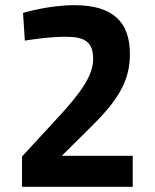

<svg xmlns="http://www.w3.org/2000/svg" viewBox="-20 -722 600 742"><path d="M493 -120H219L334 -234C439 -338 482 -411 482 -513C482 -636 418 -702 267 -702C167 -702 69 -672 69 -672L76 -565C76 -565 164 -580 232 -580C309 -580 340 -560 340 -493C340 -429 289 -360 206 -270L65 -117V0H493Z"/></svg>

Font: RazerF5
Style: Bold
Weight: 700
Foundry: Razer Inc.
Version: Version 2